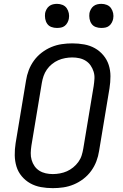

<svg xmlns="http://www.w3.org/2000/svg" viewBox="-20 -968 640 996"><path d="M254 8Q222 8 192 2.5Q162 -3 137 -17Q112 -31 93 -53.5Q74 -76 65.5 -104Q57 -132 56.5 -162.5Q56 -193 61 -225L115 -550Q119 -577 129 -603.5Q139 -630 156 -653.5Q173 -677 196.5 -695Q220 -713 246.5 -724Q273 -735 300.5 -739Q328 -743 355 -743Q387 -743 417 -737.5Q447 -732 472 -718Q497 -704 516 -681.5Q535 -659 544 -631Q553 -603 553 -572.5Q553 -542 548 -510L494 -185Q490 -158 480 -131.5Q470 -105 453 -81.5Q436 -58 412.5 -40Q389 -22 362.5 -11Q336 0 308.5 4Q281 8 254 8ZM254 -65Q272 -65 291 -68.5Q310 -72 327 -79.5Q344 -87 359.5 -99.5Q375 -112 386.5 -128Q398 -144 403.5 -161.5Q409 -179 412 -197L466 -522Q469 -542 470 -560.5Q471 -579 465.5 -596.5Q460 -614 450 -628.5Q440 -643 425 -652.5Q410 -662 392 -666Q374 -670 355 -670Q337 -670 318 -666.5Q299 -663 282 -655.5Q265 -648 249.5 -635.5Q234 -623 223 -607Q212 -591 206 -573.5Q200 -556 197 -538L143 -213Q140 -193 139.5 -174.5Q139 -156 144 -138.5Q149 -121 159 -106.5Q169 -92 184 -82.5Q199 -73 217 -69Q235 -65 254 -65ZM505 -823Q490 -823 476.5 -828Q463 -833 455 -844.5Q447 -856 444.5 -870.5Q442 -885 444 -900Q446 -910 451.5 -920Q457 -930 465.5 -936.5Q474 -943 484.5 -945.5Q495 -948 506 -948Q521 -948 534.5 -942.5Q548 -937 556 -925.5Q564 -914 567 -899.5Q570 -885 567 -870Q565 -860 559.5 -850Q554 -840 545.5 -833.5Q537 -827 526.5 -825Q516 -823 505 -823ZM275 -823Q260 -823 246.5 -828Q233 -833 225 -844.5Q217 -856 214.5 -870.5Q212 -885 214 -900Q216 -910 221.5 -920Q227 -930 235.5 -936.5Q244 -943 254.5 -945.5Q265 -948 276 -948Q291 -948 304.5 -942.5Q318 -937 326 -925.5Q334 -914 337 -899.5Q340 -885 337 -870Q335 -860 329.5 -850Q324 -840 315.5 -833.5Q307 -827 296.5 -825Q286 -823 275 -823Z"/></svg>

Font: Iosevka Custom Oblique
Style: Regular
Weight: 400
Italic angle: -9°
Designer: Belleve Invis
Foundry: Belleve Invis
Version: Version 27.0.1